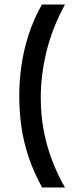

<svg xmlns="http://www.w3.org/2000/svg" viewBox="-20 -708 333 848"><path d="M267 -688Q238 -635 217.5 -582Q197 -529 184.5 -477Q172 -425 166 -374.5Q160 -324 160 -277Q160 -202 173 -132.5Q186 -63 210 0Q234 63 267 120H166Q129 53 106.5 -14Q84 -81 74.5 -148.5Q65 -216 65 -283Q65 -349 74.5 -417Q84 -485 106 -553.5Q128 -622 165 -688Z"/></svg>

Font: Bricolage Grotesque 48pt Condensed ExtraBold
Style: Regular
Weight: 400
Version: Version 1.000;gftools[0.9.30]